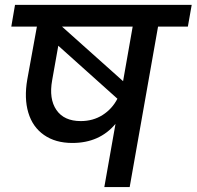

<svg xmlns="http://www.w3.org/2000/svg" viewBox="-20 -760 799 780"><path d="M308.1 -268.1Q357.9 -268.1 396.7 -292.7Q435.5 -317.4 457 -358.9L216.8 -574.2L191.9 -434.1Q178.2 -358.4 209.2 -313.2Q240.2 -268.1 308.1 -268.1ZM480 -430.2 519 -651.9H231.9ZM25.9 -651.9 41 -740.2H758.8L743.2 -651.9H622.1L506.8 0H403.8L449.2 -256.8Q384.3 -179.2 273.9 -179.2Q205.1 -179.2 158.7 -211.7Q112.3 -244.1 95 -302.5Q77.6 -360.8 90.8 -437L129.9 -651.9Z"/></svg>

Font: Poppins Medium
Style: Italic
Weight: 500
Italic angle: -10°
Designer: Ninad Kale (Devanagari), Jonny Pinhorn (Latin)
Foundry: Indian Type Foundry
Version: Version 3.200;PS 1.000;hotconv 16.6.54;makeotf.lib2.5.65590